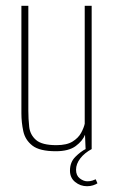

<svg xmlns="http://www.w3.org/2000/svg" viewBox="-20 -515 401 664"><path d="M173 8Q117 8 92 -11.5Q67 -31 60.5 -61.5Q54 -92 54 -123V-495H78V-132Q78 -104 81 -76.5Q84 -49 104.5 -31Q125 -13 175 -13Q211 -13 231 -25.5Q251 -38 260.5 -55.5Q270 -73 273 -87V-495H297V0H276L274 -49Q266 -28 242 -10Q218 8 173 8ZM281 129Q258 129 240 114.5Q222 100 222 75Q222 46 240.5 27.5Q259 9 277 0H298Q272 14 257.5 33Q243 52 243 72Q243 92 256 102Q269 112 282 112Q292 112 299.5 109.5Q307 107 311 105L317 119Q311 123 301.5 126Q292 129 281 129Z"/></svg>

Font: Alumni Sans SC Thin
Style: Regular
Weight: 100
Designer: Robert E. Leuschke
Foundry: Robert E. Leuschke
Version: Version 1.018